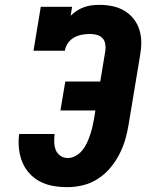

<svg xmlns="http://www.w3.org/2000/svg" viewBox="-20 -763 640 791"><path d="M258 8Q228 8 199 3Q170 -2 145 -15Q120 -28 101 -49Q82 -70 71.5 -96Q61 -122 58 -152Q55 -182 59 -211H205Q203 -194 203.5 -177Q204 -160 209.5 -145.5Q215 -131 228.5 -121.5Q242 -112 259 -112Q275 -112 291 -120.5Q307 -129 318.5 -143Q330 -157 337.5 -173Q345 -189 350.5 -205Q356 -221 360 -237.5Q364 -254 367 -271L373 -308H229L249 -427H393L414 -554Q416 -568 413.5 -582.5Q411 -597 401.5 -606.5Q392 -616 378.5 -619.5Q365 -623 350 -623Q334 -623 317.5 -620Q301 -617 285.5 -608.5Q270 -600 260 -585.5Q250 -571 247 -554H118L148 -735H277L271 -698Q283 -710 297 -719Q311 -728 326.5 -733.5Q342 -739 358 -741Q374 -743 390 -743Q417 -743 443.5 -737.5Q470 -732 492 -719Q514 -706 530 -686Q546 -666 554 -641Q562 -616 562 -589Q562 -562 557 -534L510 -251Q505 -219 496 -188Q487 -157 471.5 -127Q456 -97 434 -71Q412 -45 383.5 -26.5Q355 -8 322.5 0Q290 8 258 8Z"/></svg>

Font: Iosevka Etoile Heavy Oblique
Style: Regular
Weight: 900
Italic angle: -9°
Designer: Belleve Invis
Foundry: Belleve Invis
Version: Version 15.5.2; ttfautohint (v1.8.4)